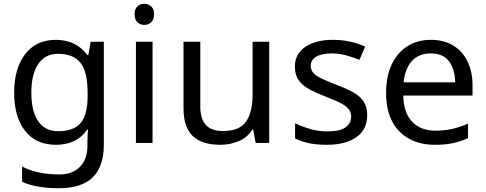

<svg xmlns="http://www.w3.org/2000/svg" viewBox="-20 -757 2574 1017"><path d="M275 -546Q328 -546 370.5 -526Q413 -506 443 -465H448L460 -536H530V9Q530 124 471.5 182Q413 240 290 240Q172 240 97 206V125Q176 167 295 167Q364 167 403.5 126.5Q443 86 443 16V-5Q443 -17 444 -39.5Q445 -62 446 -71H442Q388 10 276 10Q172 10 113.5 -63Q55 -136 55 -267Q55 -395 113.5 -470.5Q172 -546 275 -546ZM287 -472Q220 -472 183 -418.5Q146 -365 146 -266Q146 -167 182.5 -114.5Q219 -62 289 -62Q370 -62 407 -105.5Q444 -149 444 -246V-267Q444 -377 406 -424.5Q368 -472 287 -472Z M745 -737Q765 -737 780.5 -723.5Q796 -710 796 -681Q796 -653 780.5 -639Q765 -625 745 -625Q723 -625 708 -639Q693 -653 693 -681Q693 -710 708 -723.5Q723 -737 745 -737ZM788 -536V0H700V-536Z M1406 -536V0H1334L1321 -71H1317Q1291 -29 1245 -9.5Q1199 10 1147 10Q1050 10 1001 -36.5Q952 -83 952 -185V-536H1041V-191Q1041 -63 1160 -63Q1249 -63 1283.5 -113Q1318 -163 1318 -257V-536Z M1925 -148Q1925 -70 1867 -30Q1809 10 1711 10Q1655 10 1614.5 1Q1574 -8 1543 -24V-104Q1575 -88 1620.5 -74.5Q1666 -61 1713 -61Q1780 -61 1810 -82.5Q1840 -104 1840 -140Q1840 -160 1829 -176Q1818 -192 1789.5 -208Q1761 -224 1708 -244Q1656 -264 1619 -284Q1582 -304 1562 -332Q1542 -360 1542 -404Q1542 -472 1597.5 -509Q1653 -546 1743 -546Q1792 -546 1834.5 -536.5Q1877 -527 1914 -510L1884 -440Q1850 -454 1813 -464Q1776 -474 1737 -474Q1683 -474 1654.5 -456.5Q1626 -439 1626 -409Q1626 -387 1639 -371.5Q1652 -356 1682.5 -341.5Q1713 -327 1764 -307Q1815 -288 1851 -268Q1887 -248 1906 -219.5Q1925 -191 1925 -148Z M2262 -546Q2331 -546 2380.5 -516Q2430 -486 2456.5 -431.5Q2483 -377 2483 -304V-251H2116Q2118 -160 2162.5 -112.5Q2207 -65 2287 -65Q2338 -65 2377.5 -74.5Q2417 -84 2459 -102V-25Q2418 -7 2378 1.5Q2338 10 2283 10Q2207 10 2148.5 -21Q2090 -52 2057.5 -113.5Q2025 -175 2025 -264Q2025 -352 2054.5 -415Q2084 -478 2137.5 -512Q2191 -546 2262 -546ZM2261 -474Q2198 -474 2161.5 -433.5Q2125 -393 2118 -321H2391Q2390 -389 2359 -431.5Q2328 -474 2261 -474Z"/></svg>

Font: Noto Sans IKEA
Style: Regular
Weight: 400
Designer: Monotype Design Team
Foundry: Monotype Imaging Inc.
Version: Version 2.001